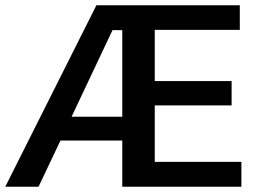

<svg xmlns="http://www.w3.org/2000/svg" viewBox="-24 -707 971 727"><path d="M-4 0H122L205 -175H439V0H890V-94H562V-308H853V-400H562V-594H884V-687H341ZM247 -265 402 -593H439V-265Z"/></svg>

Font: Ronzino Medium
Style: Regular
Weight: 500
Designer: Nunzio Mazzaferro
Foundry: Collletttivo
Version: Version 1.000;Glyphs 3.3 (3337)